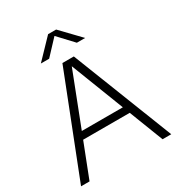

<svg xmlns="http://www.w3.org/2000/svg" viewBox="-217 -1085 1135 1224"><g transform="rotate(-30 351.0 -472.5)"><path d="M19 0 309 -740H393L683 0H619L522 -250.5H179L81.5 0ZM199.5 -303H501.5L350.5 -692.5ZM188.5 -806 322 -945H381L514.5 -806H453.5L351.5 -915L249.5 -806Z"/></g></svg>

Font: Encode Sans SemiExpanded SemiExpanded Light
Style: Regular
Weight: 300
Width: 6
Designer: Multiple Designers
Foundry: Impallari Type
Version: Version 3.000; ttfautohint (v1.8.3) -l 8 -r 50 -G 200 -x 14 